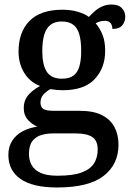

<svg xmlns="http://www.w3.org/2000/svg" viewBox="-20 -590 584 849"><path d="M232 239Q125 239 71 201.5Q17 164 17 95Q17 58 34.5 31.5Q52 5 81 -10Q110 -25 145 -30Q123 -39 104 -59.5Q85 -80 85 -113Q85 -144 102.5 -166.5Q120 -189 157 -210Q112 -227 87 -268Q62 -309 62 -362Q62 -448 110.5 -497.5Q159 -547 257 -547Q294 -547 325.5 -537.5Q357 -528 373 -515Q384 -527 398.5 -540Q413 -553 432 -561.5Q451 -570 473 -570Q504 -570 519 -554Q534 -538 534 -516Q534 -495 521 -478.5Q508 -462 477 -462Q477 -476 469.5 -487Q462 -498 444 -498Q431 -498 421.5 -495Q412 -492 403 -487Q421 -466 433 -437Q445 -408 445 -365Q445 -290 399 -240.5Q353 -191 257 -191Q245 -191 229 -192.5Q213 -194 203 -196Q186 -187 172.5 -172.5Q159 -158 159 -136Q159 -118 170.5 -109Q182 -100 218 -100H332Q394 -100 431.5 -80.5Q469 -61 486.5 -27.5Q504 6 504 50Q504 137 438 188Q372 239 232 239ZM234 187Q303 187 341.5 172.5Q380 158 396 132Q412 106 412 72Q412 31 387.5 15.5Q363 0 316 0H213Q187 0 163 7Q139 14 123.5 33.5Q108 53 108 91Q108 118 120 140Q132 162 159.5 174.5Q187 187 234 187ZM254 -242Q286 -242 304.5 -255.5Q323 -269 331 -296.5Q339 -324 339 -365Q339 -408 331 -437Q323 -466 304 -480.5Q285 -495 253 -495Q222 -495 203 -480Q184 -465 175.5 -436Q167 -407 167 -364Q167 -303 187 -272.5Q207 -242 254 -242Z"/></svg>

Font: Noto Serif Hebrew Medium
Style: Regular
Weight: 500
Version: Version 2.003